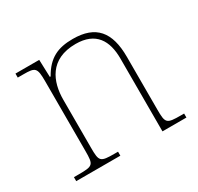

<svg xmlns="http://www.w3.org/2000/svg" viewBox="-121 -687 860 833"><g transform="rotate(-30 308.5 -271.0)"><path d="M38 0H259V-20H243C170 -20 166 -24 166 -94V-334C166 -423 202 -517 333 -517C434 -517 470 -454 470 -365V0H590V-20H575C502 -20 498 -24 498 -94V-357C498 -482 448 -542 333 -542C259 -542 209 -520 169 -449H165L162 -536H43V-516H71C131 -516 138 -511 138 -442V-94C138 -24 134 -20 61 -20H38Z"/></g></svg>

Font: Noto Serif Gurmukhi Thin
Style: Regular
Weight: 100
Designer: Vaibhav Singh and the Monotype Design Team
Foundry: Monotype Imaging Inc.
Version: Version 2.004